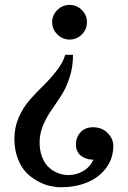

<svg xmlns="http://www.w3.org/2000/svg" viewBox="-20 -767 533 800"><path d="M40 0ZM252 -538.6H284.2Q284.2 -487.8 269.8 -443.8Q255.4 -399.9 235.1 -368.7Q214.8 -337.4 194.3 -308.1Q173.8 -278.8 159.4 -244.6Q145 -210.4 145 -173.8Q145 -140.1 155.3 -113.3Q165.5 -86.4 182.9 -70.3Q200.2 -54.2 221.2 -45.9Q242.2 -37.6 265.1 -37.6Q298.3 -37.6 326.9 -54.4Q355.5 -71.3 369.1 -101.6Q360.4 -101.6 351.3 -103.3Q342.3 -105 332 -109.4Q321.8 -113.8 314.2 -120.6Q306.6 -127.4 301.5 -138.9Q296.4 -150.4 296.4 -164.6Q296.4 -196.3 316.2 -216.6Q335.9 -236.8 367.2 -236.8Q405.3 -236.8 428.7 -212.6Q452.1 -188.5 452.1 -159.7Q452.1 -106 421.4 -65.9Q390.6 -25.9 341.8 -6.3Q293 13.2 234.4 13.2Q212.4 13.2 188.2 7.8Q164.1 2.4 137 -12.2Q109.9 -26.9 88.9 -48.6Q67.9 -70.3 54 -106.7Q40 -143.1 40 -188.5Q40 -236.3 58.1 -277.8Q76.2 -319.3 103.8 -350.6Q131.3 -381.8 160.2 -409.9Q189 -438 215.3 -471.4Q241.7 -504.9 252 -538.6ZM270 -746.6Q299.8 -746.6 321 -725.3Q342.3 -704.1 342.3 -674.8Q342.3 -644.5 321 -623.3Q299.8 -602.1 270 -602.1Q240.7 -602.1 219 -623.5Q197.3 -645 197.3 -674.8Q197.3 -704.1 219 -725.3Q240.7 -746.6 270 -746.6Z"/></svg>

Font: Trocchi
Style: Regular
Weight: 400
Designer: vernon adams
Version: Version 1.0; ttfautohint (v0.8) -l 6 -r 50 -G 100